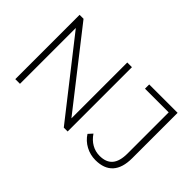

<svg xmlns="http://www.w3.org/2000/svg" viewBox="-86 -1086 1478 1478"><g transform="rotate(45 652.5 -347.5)"><path d="M692 -700V0H650L173 -608V0H122V-700H165L641 -92V-700ZM999 5Q942 5 892.5 -21.5Q843 -48 813 -95L844 -129Q873 -86 912.5 -63.5Q952 -41 999 -41Q1069 -41 1103.5 -81.5Q1138 -122 1138 -206V-654H880V-700H1189V-206Q1189 -101 1141 -48Q1093 5 999 5Z"/></g></svg>

Font: Hilab Light
Style: Regular
Weight: 300
Designer: Cristianderson Lima
Foundry: Cristianderson
Version: Version 1.0